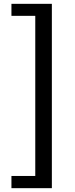

<svg xmlns="http://www.w3.org/2000/svg" viewBox="-20 -816 395 1007"><path d="M40 170.9V106.9H165V-732.9H40V-795.9H252V170.9Z"/></svg>

Font: `nÑOS CN Medium
Style: Regular
Weight: 500
Designer: Ryoko NISHIZUKA ?XZm?[P (kana & ideographs); Paul D. Hunt (Latin, Greek & Cyrillic); Wenlong ZHANG _ e??? (bopomofo); Sa
Foundry: Adobe Systems Incorporated
Version: Version 1.004 June 21, 2023